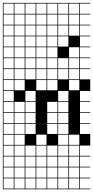

<svg xmlns="http://www.w3.org/2000/svg" viewBox="-20 -1025 655 1352"><path d="M0 307.7V-1004.8H615.4V-1000H543.3V-927.9H615.4V-923.1H543.3V-851H615.4V-846.2H543.3V-774H615.4V-769.2H543.3V-697.1H615.4V-692.3H543.3V-620.2H615.4V-615.4H543.3V-543.3H615.4V-538.5H543.3V-466.3H615.4V-384.6H543.3V-312.5H615.4V-307.7H543.3V-235.6H615.4V-230.8H543.3V-158.7H615.4V-153.8H543.3V-81.7H615.4V0H543.3V72.1H615.4V76.9H543.3V149H615.4V153.8H543.3V226H615.4V230.8H543.3V302.9H615.4V307.7ZM466.3 -927.9H538.5V-1000H466.3ZM4.8 -927.9H76.9V-1000H4.8ZM158.7 -927.9H230.8V-1000H158.7ZM389.4 -927.9H461.5V-1000H389.4ZM312.5 -927.9H384.6V-1000H312.5ZM81.7 -927.9H153.8V-1000H81.7ZM235.6 -927.9H307.7V-1000H235.6ZM466.3 -851H538.5V-923.1H466.3ZM235.6 -851H307.7V-923.1H235.6ZM312.5 -851H384.6V-923.1H312.5ZM389.4 -851H461.5V-923.1H389.4ZM158.7 -851H230.8V-923.1H158.7ZM81.7 -851H153.8V-923.1H81.7ZM4.8 -851H76.9V-923.1H4.8ZM235.6 -774H307.7V-846.2H235.6ZM4.8 -774H76.9V-846.2H4.8ZM312.5 -774H384.6V-846.2H312.5ZM389.4 -774H461.5V-846.2H389.4ZM466.3 -774H538.5V-846.2H466.3ZM158.7 -774H230.8V-846.2H158.7ZM81.7 -774H153.8V-846.2H81.7ZM235.6 -697.1H307.7V-769.2H235.6ZM4.8 -697.1H76.9V-769.2H4.8ZM312.5 -697.1H384.6V-769.2H312.5ZM158.7 -697.1H230.8V-769.2H158.7ZM389.4 -697.1H461.5V-769.2H389.4ZM81.7 -697.1H153.8V-769.2H81.7ZM235.6 -620.2H307.7V-692.3H235.6ZM4.8 -620.2H76.9V-692.3H4.8ZM312.5 -620.2H384.6V-692.3H312.5ZM466.3 -620.2H538.5V-692.3H466.3ZM158.7 -620.2H230.8V-692.3H158.7ZM81.7 -620.2H153.8V-692.3H81.7ZM81.7 -543.3H153.8V-615.4H81.7ZM389.4 -543.3H461.5V-615.4H389.4ZM312.5 -543.3H384.6V-615.4H312.5ZM466.3 -543.3H538.5V-615.4H466.3ZM235.6 -543.3H307.7V-615.4H235.6ZM4.8 -543.3H76.9V-615.4H4.8ZM158.7 -543.3H230.8V-615.4H158.7ZM158.7 -466.3H230.8V-538.5H158.7ZM81.7 -466.3H153.8V-538.5H81.7ZM235.6 -466.3H307.7V-538.5H235.6ZM4.8 -466.3H76.9V-538.5H4.8ZM466.3 -466.3H538.5V-538.5H466.3ZM389.4 -466.3H461.5V-538.5H389.4ZM312.5 -466.3H384.6V-538.5H312.5ZM81.7 -389.4H153.8V-461.5H81.7ZM466.3 -389.4H538.5V-461.5H466.3ZM235.6 -389.4H307.7V-461.5H235.6ZM4.8 -389.4H76.9V-461.5H4.8ZM312.5 -389.4H384.6V-461.5H312.5ZM158.7 -312.5H230.8V-384.6H158.7ZM4.8 -312.5H76.9V-384.6H4.8ZM389.4 -312.5H461.5V-384.6H389.4ZM158.7 -235.6H230.8V-307.7H158.7ZM81.7 -235.6H153.8V-307.7H81.7ZM389.4 -235.6H461.5V-307.7H389.4ZM4.8 -235.6H76.9V-307.7H4.8ZM312.5 -235.6H384.6V-307.7H312.5ZM81.7 -158.7H153.8V-230.8H81.7ZM389.4 -158.7H461.5V-230.8H389.4ZM158.7 -158.7H230.8V-230.8H158.7ZM4.8 -158.7H76.9V-230.8H4.8ZM312.5 -158.7H384.6V-230.8H312.5ZM81.7 -81.7H153.8V-153.8H81.7ZM389.4 -81.7H461.5V-153.8H389.4ZM158.7 -81.7H230.8V-153.8H158.7ZM4.8 -81.7H76.9V-153.8H4.8ZM312.5 -81.7H384.6V-153.8H312.5ZM153.8 -76.9H81.7V-4.8H153.8ZM4.8 -4.8H76.9V-76.9H4.8ZM235.6 -4.8H307.7V-76.9H235.6ZM466.3 -4.8H538.5V-76.9H466.3ZM389.4 -4.8H461.5V-76.9H389.4ZM235.6 72.1H307.7V0H235.6ZM4.8 72.1H76.9V0H4.8ZM312.5 72.1H384.6V0H312.5ZM466.3 72.1H538.5V0H466.3ZM81.7 72.1H153.8V0H81.7ZM389.4 72.1H461.5V0H389.4ZM158.7 72.1H230.8V0H158.7ZM312.5 149H384.6V76.9H312.5ZM235.6 149H307.7V76.9H235.6ZM158.7 149H230.8V76.9H158.7ZM389.4 149H461.5V76.9H389.4ZM81.7 149H153.8V76.9H81.7ZM466.3 149H538.5V76.9H466.3ZM4.8 149H76.9V76.9H4.8ZM158.7 226H230.8V153.8H158.7ZM235.6 226H307.7V153.8H235.6ZM81.7 226H153.8V153.8H81.7ZM466.3 226H538.5V153.8H466.3ZM389.4 226H461.5V153.8H389.4ZM312.5 226H384.6V153.8H312.5ZM4.8 226H76.9V153.8H4.8ZM235.6 302.9H307.7V230.8H235.6ZM466.3 302.9H538.5V230.8H466.3ZM389.4 302.9H461.5V230.8H389.4ZM81.7 302.9H153.8V230.8H81.7ZM312.5 302.9H384.6V230.8H312.5ZM4.8 302.9H76.9V230.8H4.8ZM158.7 302.9H230.8V230.8H158.7Z"/></svg>

Font: Jacquarda Bastarda 9 Charted
Style: Regular
Weight: 400
Designer: Sarah Cadigan-Fried
Version: Version 1.000; ttfautohint (v1.8.4.7-5d5b)